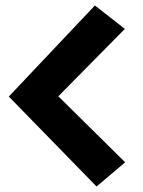

<svg xmlns="http://www.w3.org/2000/svg" viewBox="-20 -633 521 698"><path d="M325 -613 434 -528 192 -283 435 -43 331 45 12 -282Z"/></svg>

Font: Yaldevi ExtraLight
Style: Regular
Weight: 200
Designer: Sol Matas, Rajitha Manaperi, Kosala Senevirathne
Foundry: Mooniak
Version: Version 1.100